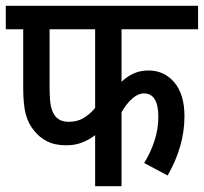

<svg xmlns="http://www.w3.org/2000/svg" viewBox="-20 -642 703 662"><path d="M399 -541V-360Q419 -379 441.5 -389Q464 -399 492 -399Q546 -399 581 -358Q616 -317 616 -241Q616 -138 558 -37L477 -80Q499 -115 512.5 -156Q526 -197 526 -239Q526 -320 476 -320Q457 -320 437 -303Q417 -286 399 -255V0H308V-176Q289 -161 264 -151Q239 -141 209 -141Q169 -141 142 -155Q115 -169 99 -190Q78 -214 69 -247.5Q60 -281 60 -340V-541H0V-622H663V-541ZM151 -541V-345Q151 -297 155.5 -276Q160 -255 171 -241Q187 -222 217 -222Q247 -222 269 -235.5Q291 -249 308 -270V-541Z"/></svg>

Font: Noto Sans Devanagari UI Condensed Medium
Style: Regular
Weight: 500
Width: 3
Designer: Jelle Bosma - Monotype Design Team
Foundry: Monotype Imaging Inc.
Version: Version 2.003